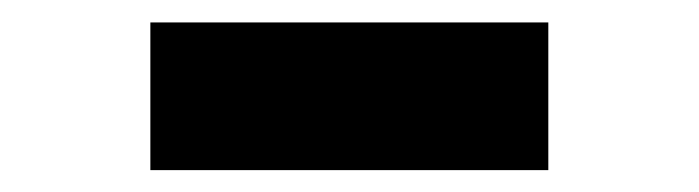

<svg xmlns="http://www.w3.org/2000/svg" viewBox="-20 -606 626 172"><path d="M471.2 -585.9V-453.6H114.7V-585.9Z"/></svg>

Font: Cascadia Mono
Style: Bold
Weight: 700
Monospace: yes
Designer: Aaron Bell
Foundry: Saja Typeworks
Version: Version 2404.023; ttfautohint (v1.8.4)